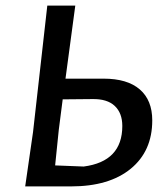

<svg xmlns="http://www.w3.org/2000/svg" viewBox="-20 -664 594 686"><path d="M70 2 98 -192 149 -644H249L214 -383H350Q435 -383 479.5 -344.5Q524 -306 524 -234Q524 -124 447 -61Q370 2 234 2ZM190 -200 177 -73 279 -69Q417 -87 417 -214Q417 -260 390 -285.5Q363 -311 310 -310L204 -309Z"/></svg>

Font: Alegreya Sans SC Medium
Style: Italic
Weight: 500
Italic angle: -7°
Designer: Juan Pablo del Peral
Foundry: Huerta Tipografica
Version: Version 2.007